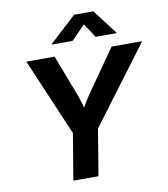

<svg xmlns="http://www.w3.org/2000/svg" viewBox="-99 -1030 975 1114"><g transform="rotate(-10 388.0 -473.5)"><path d="M242.2 0 287.6 -272.9 93.3 -727.5H259.8L345.7 -503.4Q358.9 -470.7 368.4 -438.5Q377.9 -406.2 387.2 -365.2H354.5Q376 -406.2 396.2 -438.7Q416.5 -471.2 439 -503.4L595.7 -727.5H775.9L435.5 -272.9L390.1 0ZM378.4 -799.3H255.9L256.3 -802.2L413.6 -947.3H526.9L637.7 -802.2L637.2 -799.3H514.2L460 -882.3Z"/></g></svg>

Font: Inter 20pt
Style: Bold Italic
Weight: 700
Italic angle: -9.3988°
Version: Version 4.001;git-66647c0bb